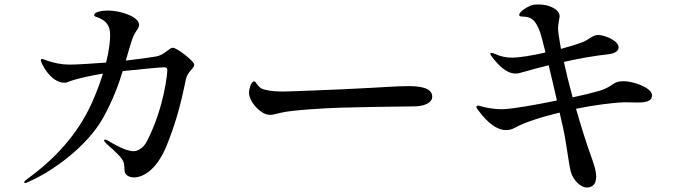

<svg xmlns="http://www.w3.org/2000/svg" viewBox="-20 -800 3040 856"><path d="M751 -587C733 -587 715 -555 675 -548C653 -544 594 -536 541 -530C550 -561 557 -588 565 -611C574 -642 582 -653 590 -665C596 -673 600 -681 600 -690C600 -725 519 -753 461 -753C439 -753 400 -748 400 -733C400 -726 407 -726 422 -720C463 -702 471 -675 471 -642C471 -622 468 -581 453 -521C396 -517 328 -512 290 -512C253 -512 223 -519 192 -529C179 -534 172 -537 168 -537C164 -537 162 -535 162 -531C162 -521 204 -431 268 -431C279 -431 285 -437 314 -445C342 -453 386 -463 439 -472C427 -433 411 -389 389 -340C326 -201 226 -92 100 -1C92 5 88 9 88 13C88 15 89 16 93 16C96 16 100 14 106 11C206 -31 367 -144 440 -275C483 -353 509 -423 527 -483C602 -491 697 -500 711 -500C721 -500 726 -497 726 -487C726 -476 714 -327 637 -174C618 -135 590 -126 575 -126C537 -126 477 -164 461 -173C454 -177 452 -178 448 -178C447 -178 444 -177 444 -174C444 -171 448 -166 453 -161C461 -152 504 -118 522 -93C531 -81 535 -72 535 -42C535 -19 557 -9 577 -9C614 -9 675 -37 721 -146C756 -232 781 -310 808 -443C810 -457 817 -468 823 -477C833 -490 846 -501 846 -512C846 -527 769 -587 751 -587Z M1186 -288C1198 -288 1212 -293 1235 -298C1288 -310 1436 -318 1500 -320C1565 -322 1735 -325 1769 -325C1803 -325 1829 -326 1835 -326C1877 -328 1907 -344 1907 -369C1907 -410 1849 -416 1801 -416C1741 -416 1702 -411 1508 -402C1463 -400 1271 -392 1244 -392C1220 -392 1188 -393 1161 -400C1141 -404 1131 -417 1124 -427C1120 -434 1117 -437 1112 -437C1099 -437 1090 -400 1090 -387C1090 -356 1119 -320 1142 -304C1159 -291 1171 -288 1186 -288Z M2760 -438C2709 -438 2718 -415 2652 -395C2629 -388 2585 -377 2533 -366C2517 -424 2504 -478 2494 -524C2561 -539 2633 -552 2692 -558C2710 -560 2738 -568 2738 -588C2738 -620 2674 -644 2647 -644C2620 -644 2610 -624 2572 -610C2547 -601 2515 -591 2481 -582C2473 -626 2468 -658 2468 -674C2468 -693 2475 -719 2475 -728C2475 -759 2426 -780 2384 -780C2376 -780 2368 -780 2360 -779C2334 -774 2295 -748 2295 -734C2295 -726 2302 -727 2311 -726C2346 -725 2366 -715 2387 -659C2392 -645 2401 -611 2412 -566C2352 -552 2294 -543 2263 -543C2236 -543 2211 -548 2184 -561C2179 -563 2174 -564 2171 -564C2168 -564 2166 -563 2166 -560C2166 -556 2171 -550 2177 -542C2199 -514 2236 -472 2278 -472C2291 -472 2299 -475 2317 -480C2343 -488 2382 -498 2426 -509C2438 -460 2451 -405 2463 -352C2362 -331 2255 -313 2218 -313C2189 -313 2162 -317 2132 -324C2125 -326 2117 -329 2112 -329C2107 -329 2104 -327 2104 -323C2104 -319 2108 -314 2114 -306C2129 -286 2179 -220 2236 -220C2249 -220 2262 -223 2275 -230C2317 -254 2392 -278 2475 -298L2490 -232C2506 -160 2515 -71 2525 -34C2534 0 2566 36 2597 36C2621 36 2638 21 2638 -13C2638 -36 2629 -64 2621 -87C2593 -164 2569 -242 2548 -315C2627 -331 2707 -342 2766 -344C2788 -344 2808 -343 2823 -343C2861 -343 2887 -349 2887 -375C2887 -409 2804 -438 2760 -438Z"/></svg>

Font: Shippori Mincho OTF SemiBold
Style: Regular
Weight: 600
Designer: FONTDASU
Foundry: FONTDASU / Google Inc. / but / Adobe
Version: Version 3.300;hotconv 1.0.109;makeotfexe 2.5.65596